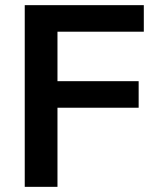

<svg xmlns="http://www.w3.org/2000/svg" viewBox="-20 -725 606 745"><path d="M76 0V-705H538V-602H203V-410H518V-307H203V0Z"/></svg>

Font: wassup Sans
Style: Bold
Weight: 700
Version: Version 2.001